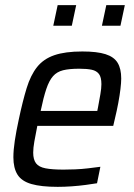

<svg xmlns="http://www.w3.org/2000/svg" viewBox="-20 -718 521 746"><path d="M204 8Q140 8 102 -3Q64 -14 48 -39.5Q32 -65 32 -107Q32 -135 37.5 -171.5Q43 -208 53 -254Q68 -325 83.5 -375.5Q99 -426 124 -457.5Q149 -489 191 -503.5Q233 -518 300 -518Q357 -518 390 -507.5Q423 -497 437 -474Q451 -451 451 -413Q451 -397 448 -372Q445 -347 439.5 -317.5Q434 -288 426 -255L420 -229H125Q118 -194 113.5 -168.5Q109 -143 109 -125Q109 -98 120 -83.5Q131 -69 157 -64Q183 -59 227 -59Q247 -59 272 -60Q297 -61 322.5 -64Q348 -67 370 -70L357 -6Q339 -3 313 0.5Q287 4 258.5 6Q230 8 204 8ZM138 -287H358L361 -302Q366 -329 370 -352Q374 -375 374 -391Q374 -418 364.5 -430.5Q355 -443 336.5 -447Q318 -451 288 -451Q249 -451 225 -445Q201 -439 186 -422Q171 -405 160 -372.5Q149 -340 138 -287ZM376 -618 393 -698H465L448 -618ZM187 -618 204 -698H276L259 -618Z"/></svg>

Font: Saira SemiCondensed
Style: Italic
Weight: 400
Width: 4
Italic angle: -12°
Designer: Hector Gatti with collaboration of the Omnibus-Type team
Foundry: Omnibus-Type
Version: Version 1.101